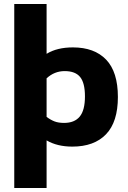

<svg xmlns="http://www.w3.org/2000/svg" viewBox="-20 -720 638 956"><path d="M51 -700H212V-452Q264 -484 343 -484Q450 -484 508.5 -423Q567 -362 567 -237Q567 -113 508 -51.5Q449 10 340 10Q265 10 212 -21V216H51ZM403 -240Q403 -307 379 -336.5Q355 -366 302 -366Q251 -366 212 -330V-138Q232 -123 251.5 -115.5Q271 -108 299 -108Q351 -108 377 -139.5Q403 -171 403 -240Z"/></svg>

Font: Kanit SemiBold
Style: Regular
Weight: 600
Designer: Katatrad Team
Foundry: CadsonDemak
Version: Version 1.030